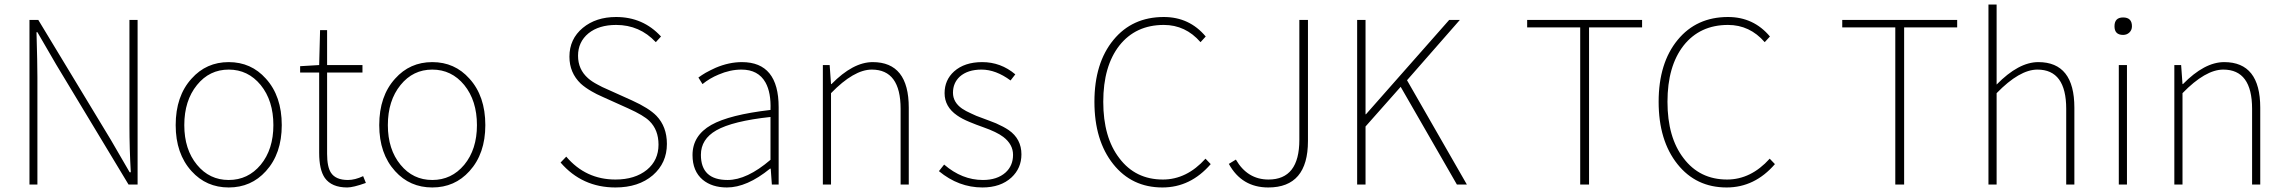

<svg xmlns="http://www.w3.org/2000/svg" viewBox="-20 -814 10087 847"><path d="M110 -726H149L469 -197L552 -54H557Q551 -159 551 -259V-726H587V0H547L228 -529L145 -672H141Q145 -536 145 -473V0H110Z M825 -59Q755 -136 755 -262Q755 -390 825 -467Q890 -540 989 -540Q1088 -540 1153 -467Q1223 -390 1223 -262Q1223 -136 1153 -59Q1088 13 989 13Q890 13 825 -59ZM1130 -87Q1186 -155 1186 -262Q1186 -370 1130 -439Q1074 -507 989 -507Q904 -507 849 -439Q793 -370 793 -262Q793 -155 849 -87Q904 -20 989 -20Q1074 -20 1130 -87Z M1413 -29Q1388 -65 1388 -140V-494H1304V-522L1388 -527L1392 -681H1423V-527H1579V-494H1423V-135Q1423 -78 1440 -52Q1461 -20 1515 -20Q1546 -20 1582 -37L1594 -7Q1538 13 1512 13Q1443 13 1413 -29Z M1723 -59Q1653 -136 1653 -262Q1653 -390 1723 -467Q1788 -540 1887 -540Q1986 -540 2051 -467Q2121 -390 2121 -262Q2121 -136 2051 -59Q1986 13 1887 13Q1788 13 1723 -59ZM2028 -87Q2084 -155 2084 -262Q2084 -370 2028 -439Q1972 -507 1887 -507Q1802 -507 1747 -439Q1691 -370 1691 -262Q1691 -155 1747 -87Q1802 -20 1887 -20Q1972 -20 2028 -87Z M2453 -97 2478 -123Q2564 -22 2695 -22Q2781 -22 2834 -65Q2885 -107 2885 -176Q2885 -241 2845 -280Q2820 -305 2751 -336L2640 -386Q2610 -399 2590 -411Q2562 -427 2542 -445Q2492 -493 2492 -564Q2492 -642 2551 -691Q2609 -739 2698 -739Q2817 -739 2896 -653L2873 -628Q2802 -704 2698 -704Q2622 -704 2576 -667Q2530 -629 2530 -568Q2530 -508 2574 -469Q2591 -454 2616 -441L2637 -430L2657 -421L2768 -371Q2843 -337 2876 -303Q2922 -255 2922 -179Q2922 -95 2860 -41Q2797 13 2695 13Q2548 13 2453 -97Z M3080 -21Q3035 -59 3035 -130Q3035 -216 3118 -263Q3198 -308 3379 -329Q3382 -405 3357 -450Q3325 -507 3251 -507Q3201 -507 3150 -485Q3111 -469 3079 -443L3061 -472Q3076 -483 3093 -493Q3115 -505 3137 -515Q3196 -540 3253 -540Q3415 -540 3415 -341V0H3385L3380 -70H3377Q3275 13 3187 13Q3121 13 3080 -21ZM3379 -109V-298Q3212 -280 3140 -239Q3072 -200 3072 -131Q3072 -20 3190 -20Q3275 -20 3379 -109Z M3610 -527H3640L3646 -443H3648Q3743 -540 3830 -540Q3989 -540 3989 -339V0H3953V-334Q3953 -507 3826 -507Q3747 -507 3646 -403V0H3610Z M4122 -59 4145 -88Q4224 -20 4316 -20Q4379 -20 4416 -53Q4449 -83 4449 -131Q4449 -177 4406 -210Q4377 -232 4317 -253L4287 -264L4257 -276Q4223 -290 4202 -305Q4147 -343 4147 -403Q4147 -461 4189 -499Q4235 -540 4313 -540Q4395 -540 4459 -486L4438 -459Q4373 -507 4310 -507Q4249 -507 4214 -476Q4184 -448 4184 -405Q4184 -363 4224 -335Q4240 -324 4265 -313L4287 -303L4311 -294L4343 -282L4374 -270Q4408 -255 4430 -240Q4486 -201 4486 -133Q4486 -72 4442 -31Q4394 13 4314 13Q4209 13 4122 -59Z M4891 -90Q4808 -194 4808 -365Q4808 -536 4892 -638Q4975 -739 5114 -739Q5227 -739 5299 -653L5276 -628Q5210 -704 5114 -704Q4990 -704 4918 -613Q4847 -522 4847 -365Q4847 -208 4918 -116Q4989 -22 5110 -22Q5215 -22 5298 -114L5321 -90Q5232 13 5108 13Q4973 13 4891 -90Z M5401 -91 5432 -110Q5483 -22 5576 -22Q5712 -22 5712 -197V-726H5750V-192Q5750 13 5575 13Q5458 13 5401 -91Z M5967 -726H6004V-310H6006L6373 -726H6420L6187 -460L6451 0H6407L6159 -431L6004 -256V0H5967Z M6951 -693H6717V-726H7224V-693H6990V0H6951Z M7380 -90Q7297 -194 7297 -365Q7297 -536 7381 -638Q7464 -739 7603 -739Q7716 -739 7788 -653L7765 -628Q7699 -704 7603 -704Q7479 -704 7407 -613Q7336 -522 7336 -365Q7336 -208 7407 -116Q7478 -22 7599 -22Q7704 -22 7787 -114L7810 -90Q7721 13 7597 13Q7462 13 7380 -90Z M8341 -693H8107V-726H8614V-693H8380V0H8341Z M8752 -794H8788V-441Q8885 -540 8972 -540Q9131 -540 9131 -339V0H9095V-334Q9095 -507 8968 -507Q8889 -507 8788 -403V0H8752Z M9327 -527H9363V0H9327ZM9308 -698Q9308 -737 9346 -737Q9385 -737 9385 -698Q9385 -681 9373 -670Q9362 -660 9346 -660Q9308 -660 9308 -698Z M9572 -527H9602L9608 -443H9610Q9705 -540 9792 -540Q9951 -540 9951 -339V0H9915V-334Q9915 -507 9788 -507Q9709 -507 9608 -403V0H9572Z"/></svg>

Font: Noto Sans CJK TC Thin
Style: Regular
Weight: 250
Designer: Ryoko NISHIZUKA ???? (kana & ideographs); Paul D. Hunt (Latin, Greek & Cyrillic); Wenlong ZHANG ??? (bopomofo); Sandoll 
Foundry: Adobe Systems Incorporated
Version: Version 1.004 January 19, 2016